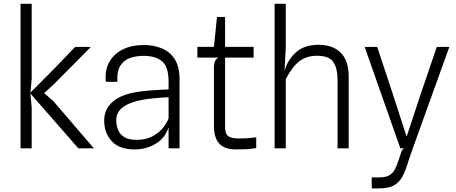

<svg xmlns="http://www.w3.org/2000/svg" viewBox="-20 -798 2452 1033"><path d="M90.5 0V-777.5H150.5V-372L143.5 -299.5L269.5 -426L384 -545.5H469L267 -342L217.5 -297L267 -254L485 0H401.5L143.5 -295L150.5 -219V0Z M704.5 6Q621.5 6 581 -38.8Q540.5 -83.5 540.5 -148.5Q540.5 -206.5 580 -244.8Q619.5 -283 692.5 -298.5Q735 -307.5 785.8 -311.2Q836.5 -315 887 -317V-359Q887 -439.5 851.5 -468.5Q816 -497.5 752.5 -497.5Q714.5 -497.5 681 -486.5Q647.5 -475.5 628 -445.5Q608.5 -415.5 611.5 -358H549.5Q543 -419.5 567.8 -464Q592.5 -508.5 641 -532.2Q689.5 -556 755.5 -556Q803.5 -556 847.2 -539.2Q891 -522.5 918.5 -482.2Q946 -442 946 -371.5V0H887V-113.5Q868.5 -55 817.5 -24.5Q766.5 6 704.5 6ZM713 -45.5Q767 -45.5 803.5 -66.2Q840 -87 860.5 -114.8Q881 -142.5 887 -162V-275Q843.5 -273 795.8 -268Q748 -263 709.5 -252.5Q659.5 -239 632.5 -214Q605.5 -189 605.5 -150.5Q605.5 -124.5 614.8 -100.5Q624 -76.5 647.2 -61.2Q670.5 -46 713 -45.5Z M1250.5 6Q1187.5 6 1159.2 -26Q1131 -58 1131 -118.5V-439.5Q1131 -455.5 1137.5 -469.8Q1144 -484 1156.5 -488H1042V-546H1131L1147.5 -707H1191V-546H1344.5V-488H1191V-114.5Q1191 -76.5 1209 -64.8Q1227 -53 1263.5 -53Q1296.5 -53 1313.8 -54.2Q1331 -55.5 1358.5 -59.5V-1.5Q1331 3.5 1303.8 4.8Q1276.5 6 1250.5 6Z M1457.5 0V-777.5H1517.5V-545.5L1511 -416.5Q1526.5 -474.5 1571.8 -515.8Q1617 -557 1694 -557Q1771 -557 1813.5 -514.2Q1856 -471.5 1856 -386.5V0H1796V-369.5Q1796 -430.5 1773.2 -464.2Q1750.5 -498 1686 -498Q1630.5 -498 1592.2 -469.8Q1554 -441.5 1517.5 -372.5V0Z M1980 215.5V156.5H2020.5Q2057 156.5 2076.2 144.2Q2095.5 132 2105.8 111Q2116 90 2124.5 63.5Q2135 31 2139.8 18Q2144.5 5 2155 0H2134L1942 -545.5H2009.5L2091.5 -298L2166.5 -66.5H2169L2245.5 -298L2330 -545.5H2397.5L2201 0Q2183.5 49 2171 88.8Q2158.5 128.5 2142.2 156.8Q2126 185 2097.8 200.2Q2069.5 215.5 2020.5 215.5Z"/></svg>

Font: Spline Sans Light
Style: Regular
Weight: 300
Designer: Eben Sorkin, Mirko Velimirovic
Foundry: Sorkin Type
Version: Version 1.000; ttfautohint (v1.8.3)